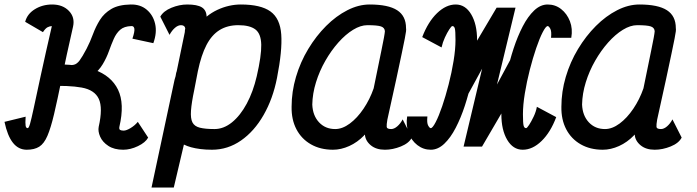

<svg xmlns="http://www.w3.org/2000/svg" viewBox="-81 -652 3101 854"><path d="M38 14Q1 14 -23.5 -17Q-48 -48 -61 -110L33 -133Q31 -103 33 -92.5Q35 -82 42 -82Q47 -82 52.5 -101Q58 -120 69 -171Q80 -222 100 -315Q120 -408 154 -555Q156 -561 158 -556Q160 -551 159.5 -543.5Q159 -536 151 -536Q141 -536 131 -531Q121 -526 110 -509L31 -555Q40 -590 74 -611Q108 -632 151 -632Q198 -632 225.5 -603.5Q253 -575 244 -534Q213 -398 193.5 -302Q174 -206 159.5 -144.5Q145 -83 130 -48Q115 -13 93.5 0.5Q72 14 38 14ZM467 14Q427 14 401 -3Q375 -20 364.5 -44Q354 -68 358 -88H450Q448 -77 453.5 -74Q459 -71 469 -71Q481 -71 500 -82.5Q519 -94 532 -110L578 -40Q566 -18 532.5 -2Q499 14 467 14ZM358 -88Q377 -172 358.5 -212Q340 -252 282.5 -262.5Q225 -273 127 -269L148 -365Q262 -369 338 -342Q414 -315 444 -253Q474 -191 450 -88ZM127 -271 148 -365Q188 -365 211 -363Q234 -361 247.5 -364Q261 -367 273 -383Q285 -399 304 -435Q320 -466 332.5 -500Q345 -534 363.5 -563.5Q382 -593 414 -612Q446 -631 500 -632Q543 -633 571.5 -609Q600 -585 609 -546Q618 -507 601 -460L508 -480Q519 -513 516.5 -525Q514 -537 503 -536Q471 -535 453.5 -519.5Q436 -504 425 -479Q414 -454 403.5 -424.5Q393 -395 376 -366.5Q359 -338 329.5 -315Q300 -292 251 -279.5Q202 -267 127 -271Z M990 -632Q1079 -632 1122 -601Q1165 -570 1170 -498.5Q1175 -427 1151 -305Q1133 -213 1091.5 -140.5Q1050 -68 991 -27Q932 14 862 14Q834 14 810.5 11Q787 8 769 3Q751 -2 737 -9L692 182H593L693 -286Q694 -291 695.5 -297.5Q697 -304 700 -313Q701 -316 701.5 -321.5Q702 -327 705 -335L741 -509Q741 -513 741.5 -517Q742 -521 743 -526Q742 -533 737 -536.5Q732 -540 724 -540Q711 -540 697.5 -528.5Q684 -517 673 -497L632 -578Q646 -603 681.5 -617.5Q717 -632 752 -632Q796 -632 816.5 -619.5Q837 -607 838 -578Q860 -596 885.5 -608Q911 -620 937.5 -626Q964 -632 990 -632ZM1061 -313Q1082 -404 1081 -453Q1080 -502 1055 -521Q1030 -540 979 -540Q931 -540 896 -518.5Q861 -497 837.5 -452Q814 -407 799 -335L783 -252Q771 -195 768.5 -160Q766 -125 775 -107.5Q784 -90 808 -84Q832 -78 873 -78Q914 -78 951 -108Q988 -138 1016.5 -191Q1045 -244 1061 -313Z M1710 -121 1751 -40Q1738 -15 1702 -0.5Q1666 14 1631 14Q1592 14 1568 -6Q1544 -26 1542 -54Q1541 -51 1539.5 -51.5Q1538 -52 1539 -50Q1509 -19 1472.5 -2.5Q1436 14 1400 14Q1344 14 1302 -10Q1260 -34 1237.5 -77Q1215 -120 1216 -177Q1216 -244 1235.5 -310Q1255 -376 1290 -434Q1325 -492 1369.5 -536.5Q1414 -581 1464 -606.5Q1514 -632 1563 -632Q1646 -632 1685.5 -606.5Q1725 -581 1725 -527Q1726 -522 1725 -512.5Q1724 -503 1719.5 -480.5Q1715 -458 1706 -414.5Q1697 -371 1681.5 -299.5Q1666 -228 1642 -120Q1638 -97 1639 -87.5Q1640 -78 1659 -78Q1672 -78 1686 -90Q1700 -102 1710 -121ZM1410 -78Q1442 -78 1475 -102.5Q1508 -127 1536 -168.5Q1564 -210 1581 -259Q1601 -358 1615.5 -427.5Q1630 -497 1631 -513Q1630 -529 1613.5 -534.5Q1597 -540 1553 -540Q1523 -540 1489.5 -519.5Q1456 -499 1424 -463Q1392 -427 1366 -381.5Q1340 -336 1324.5 -286Q1309 -236 1308 -187Q1310 -138 1338 -108Q1366 -78 1410 -78Z M1981 0 2199 -405 2278 -368 2063 0H1981L2128 -618H2212L1993 -218L1913 -255L2128 -618H2212L2063 0ZM1835 14Q1802 14 1775.5 -6.5Q1749 -27 1736.5 -60.5Q1724 -94 1730 -134H1820Q1817 -105 1823.5 -93.5Q1830 -82 1835 -82Q1843 -82 1857 -109Q1871 -136 1886 -180Q1901 -224 1914.5 -276.5Q1928 -329 1936.5 -381Q1945 -433 1945 -474Q1945 -515 1942 -525.5Q1939 -536 1931 -536Q1927 -536 1917.5 -521.5Q1908 -507 1898 -485.5Q1888 -464 1883 -441L1797 -487Q1823 -555 1863 -593.5Q1903 -632 1946 -632Q1989 -632 2015 -588Q2041 -544 2041 -474Q2041 -442 2034.5 -393.5Q2028 -345 2016 -290Q2004 -235 1986.5 -181.5Q1969 -128 1946 -83.5Q1923 -39 1895 -12.5Q1867 14 1835 14ZM2244 14Q2201 14 2175 -30Q2149 -74 2149 -144Q2149 -177 2155.5 -225Q2162 -273 2174 -328Q2186 -383 2203.5 -436.5Q2221 -490 2244 -534.5Q2267 -579 2295 -605.5Q2323 -632 2355 -632Q2389 -632 2415 -611.5Q2441 -591 2454 -557.5Q2467 -524 2460 -484H2370Q2373 -513 2366.5 -524.5Q2360 -536 2355 -536Q2347 -536 2333 -509Q2319 -482 2304 -438Q2289 -394 2275.5 -341.5Q2262 -289 2253.5 -237Q2245 -185 2245 -144Q2245 -104 2248 -93Q2251 -82 2259 -82Q2263 -82 2272.5 -96.5Q2282 -111 2292.5 -133Q2303 -155 2307 -177L2393 -131Q2368 -64 2328 -25Q2288 14 2244 14Z M2910 -121 2951 -40Q2938 -15 2902 -0.5Q2866 14 2831 14Q2792 14 2768 -6Q2744 -26 2742 -54Q2741 -51 2739.5 -51.5Q2738 -52 2739 -50Q2709 -19 2672.5 -2.5Q2636 14 2600 14Q2544 14 2502 -10Q2460 -34 2437.5 -77Q2415 -120 2416 -177Q2416 -244 2435.5 -310Q2455 -376 2490 -434Q2525 -492 2569.5 -536.5Q2614 -581 2664 -606.5Q2714 -632 2763 -632Q2846 -632 2885.5 -606.5Q2925 -581 2925 -527Q2926 -522 2925 -512.5Q2924 -503 2919.5 -480.5Q2915 -458 2906 -414.5Q2897 -371 2881.5 -299.5Q2866 -228 2842 -120Q2838 -97 2839 -87.5Q2840 -78 2859 -78Q2872 -78 2886 -90Q2900 -102 2910 -121ZM2610 -78Q2642 -78 2675 -102.5Q2708 -127 2736 -168.5Q2764 -210 2781 -259Q2801 -358 2815.5 -427.5Q2830 -497 2831 -513Q2830 -529 2813.5 -534.5Q2797 -540 2753 -540Q2723 -540 2689.5 -519.5Q2656 -499 2624 -463Q2592 -427 2566 -381.5Q2540 -336 2524.5 -286Q2509 -236 2508 -187Q2510 -138 2538 -108Q2566 -78 2610 -78Z"/></svg>

Font: Victor Mono Thin
Style: Italic
Weight: 100
Italic angle: -12°
Monospace: yes
Designer: Rune Bjørnerås
Version: Version 1.561;gftools[0.9.30]